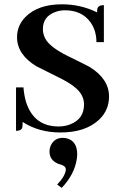

<svg xmlns="http://www.w3.org/2000/svg" viewBox="-20 -616 578 907"><path d="M495.1 -160.2Q495.1 -243.2 403.3 -299.8Q389.6 -307.6 297.9 -352.5Q213.9 -394.5 193.4 -434.6Q182.6 -456.1 182.6 -478.5Q182.6 -537.1 239.3 -558.6Q261.7 -567.4 287.1 -567.4Q367.2 -567.4 408.2 -509.8Q435.5 -470.7 435.5 -417H470.7V-591.8Q443.4 -591.8 439.5 -573.2Q438.5 -566.4 438.5 -557.6Q361.3 -595.7 272.5 -595.7Q159.2 -595.7 99.6 -535.2Q60.5 -495.1 60.5 -440.4Q60.5 -358.4 152.3 -302.7Q167 -294.9 259.8 -249Q345.7 -207 366.2 -166Q377 -145.5 377 -123Q377 -54.7 313.5 -29.3Q288.1 -18.6 256.8 -18.6Q140.6 -18.6 103.5 -132.8Q93.8 -165 90.8 -203.1H55.7V2Q80.1 2 85 -12.7Q86.9 -21.5 86.9 -40Q163.1 9.8 265.6 9.8Q385.7 9.8 450.2 -52.7Q495.1 -96.7 495.1 -160.2ZM344.7 113.3Q344.7 53.7 300.8 39.1Q289.1 35.2 276.4 35.2Q238.3 35.2 220.7 69.3Q213.9 84 213.9 99.6Q213.9 140.6 253.9 157.2Q260.7 160.2 266.6 161.1Q290 168 291 183.6Q290 213.9 250 255.9L271.5 271.5Q332 208 342.8 134.8Q344.7 123 344.7 113.3Z"/></svg>

Font: Abhaya Libre
Style: Bold
Weight: 700
Designer: Pushpananda Ekanayake, Sol Matas, Pathum Egodawatta
Foundry: Mooniak
Version: Version 1.050 ; ttfautohint (v1.6)